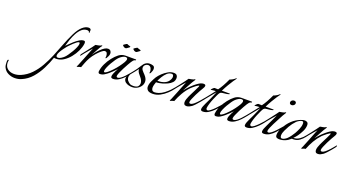

<svg xmlns="http://www.w3.org/2000/svg" viewBox="-473 -1064 3691 2028"><g transform="rotate(20 1372.0 -50.0)"><path d="M-283 350Q-321 350 -356.5 332.5Q-392 315 -409 279Q-415 266 -417 251.5Q-419 237 -419 223V212Q-419 204 -417 197.5Q-415 191 -407 191Q-404 191 -404 193Q-404 199 -405.5 205Q-407 211 -407 218Q-407 264 -377.5 288Q-348 312 -304 312Q-286 312 -267 308Q-248 304 -231 297Q-168 270 -121 221Q-74 172 -39 110Q-4 48 23 -17Q52 -88 78.5 -157.5Q105 -227 138 -294Q169 -356 204 -387Q239 -418 274 -418Q283 -418 291.5 -413Q300 -408 299 -397L297 -369Q297 -366 293 -366Q293 -366 292.5 -366Q292 -366 292 -367Q292 -379 283.5 -383.5Q275 -388 267 -388Q233 -388 206.5 -364.5Q180 -341 160 -304Q140 -267 126 -226.5Q112 -186 103 -152Q110 -158 128.5 -177Q147 -196 172 -218Q197 -240 223 -256Q249 -272 271 -272Q284 -272 286.5 -260.5Q289 -249 287 -239Q282 -202 262 -159Q242 -116 210.5 -77.5Q179 -39 140.5 -15Q102 9 60 9Q55 9 46.5 8.5Q38 8 36 6Q15 69 -18 135Q-51 201 -97.5 254.5Q-144 308 -208 335Q-242 350 -283 350ZM75 -8Q90 -8 109.5 -20.5Q129 -33 139 -43Q151 -54 167.5 -77.5Q184 -101 200.5 -129Q217 -157 228 -183Q239 -209 239 -225Q239 -230 237 -234Q235 -238 230 -238Q221 -238 206 -227Q191 -216 174.5 -200.5Q158 -185 144 -170.5Q130 -156 124 -149Q114 -137 97 -114Q80 -91 67 -67.5Q54 -44 54 -28Q54 -8 75 -8Z M295 14Q291 14 295 6Q300 -3 304.5 -14Q309 -25 314 -38Q324 -62 336 -92Q348 -122 359 -150.5Q370 -179 378.5 -199.5Q387 -220 390 -226Q376 -211 356.5 -188.5Q337 -166 320 -145Q303 -124 294 -112Q291 -108 289 -108Q287 -108 287 -113Q287 -121 292 -128Q311 -152 334.5 -182Q358 -212 377 -237.5Q396 -263 401 -271Q412 -273 433.5 -277Q455 -281 463 -288Q466 -291 469 -291Q471 -291 471.5 -287.5Q472 -284 469 -280Q463 -274 451.5 -254Q440 -234 426 -208Q412 -182 399 -158Q409 -173 425.5 -193.5Q442 -214 462 -233.5Q482 -253 502.5 -266Q523 -279 541 -279Q554 -279 563 -273.5Q572 -268 577 -254Q580 -247 580 -238Q580 -221 571.5 -205.5Q563 -190 559 -182Q558 -179 552 -176.5Q546 -174 547 -178Q548 -183 548.5 -188Q549 -193 549 -199Q549 -216 542.5 -230Q536 -244 519 -244Q503 -244 480 -224Q457 -204 434 -178Q405 -144 388 -113.5Q371 -83 360 -54Q354 -38 348 -22.5Q342 -7 339 2Q326 3 313 8.5Q300 14 295 14Z M697 3Q687 3 680 -1Q673 -5 673 -16Q673 -30 680 -48Q687 -66 696 -83.5Q705 -101 712 -112Q677 -75 639 -42Q620 -26 597 -12Q574 2 548 2Q538 2 534 -4.5Q530 -11 530 -20Q530 -25 531 -27Q536 -66 556 -108Q576 -150 605 -187Q634 -224 664 -247Q698 -273 739 -273H854Q859 -273 859 -269Q859 -261 850 -261Q840 -261 830 -248.5Q820 -236 815 -228Q808 -217 793 -191Q778 -165 762.5 -134.5Q747 -104 736 -78Q725 -52 725 -40Q725 -26 739 -26Q754 -26 773 -40Q792 -54 811.5 -74.5Q831 -95 847.5 -115.5Q864 -136 874 -148Q880 -142 873.5 -131.5Q867 -121 862 -115Q842 -89 816 -61.5Q790 -34 759.5 -15.5Q729 3 697 3ZM589 -32Q601 -32 622.5 -49.5Q644 -67 669 -93.5Q694 -120 716 -149.5Q738 -179 752.5 -203.5Q767 -228 767 -241Q767 -252 760.5 -256Q754 -260 744 -260Q728 -260 709.5 -248.5Q691 -237 680 -226Q668 -215 651.5 -191.5Q635 -168 619 -140Q603 -112 592 -86Q581 -60 581 -44Q581 -32 589 -32ZM712 -347Q691 -347 675 -369Q675 -372 687.5 -380.5Q700 -389 704 -391Q711 -395 714 -395Q719 -392 728.5 -388.5Q738 -385 746.5 -383Q755 -381 755 -380Q754 -376 749 -370Q720 -347 712 -347ZM828 -347Q807 -347 791 -369Q791 -372 803.5 -380.5Q816 -389 820 -391Q827 -395 830 -395Q835 -392 844.5 -388.5Q854 -385 862.5 -383Q871 -381 871 -380Q870 -376 865 -370Q836 -347 828 -347Z M915 16Q897 16 877 11Q857 6 841.5 -5.5Q826 -17 821 -37Q820 -40 820 -46Q820 -60 826.5 -77Q833 -94 843 -101Q847 -103 849.5 -101Q852 -99 850 -97Q849 -94 847 -89.5Q845 -85 844 -80Q841 -54 855 -34Q861 -26 869.5 -19Q878 -12 886 -7Q893 -3 903 -1.5Q913 0 923 0Q939 0 954 -4Q969 -8 976 -17Q989 -33 989 -53Q989 -68 981 -85Q973 -102 956 -121Q945 -133 935 -147Q925 -161 922 -177Q921 -180 920.5 -183Q920 -186 920 -189Q907 -170 893.5 -153.5Q880 -137 870 -125Q866 -119 863 -119Q861 -119 861 -123Q861 -132 869 -142Q877 -151 887 -164.5Q897 -178 903 -186Q920 -211 928.5 -225.5Q937 -240 947 -252Q958 -265 974.5 -273Q991 -281 1009 -281Q1030 -281 1047.5 -274.5Q1065 -268 1066 -242Q1066 -230 1061.5 -217.5Q1057 -205 1052 -194Q1049 -188 1043.5 -185.5Q1038 -183 1038 -187Q1038 -191 1039 -196Q1040 -201 1040 -205Q1040 -222 1034 -235Q1029 -249 1019 -255.5Q1009 -262 998 -262Q982 -262 967 -249.5Q952 -237 952 -217Q952 -215 952 -212Q952 -209 953 -207Q957 -191 977 -171Q997 -151 1008 -136Q1027 -110 1027 -83Q1027 -56 1011.5 -33.5Q996 -11 970.5 2.5Q945 16 915 16Z M1144 8Q1103 8 1087 -8Q1071 -24 1071 -47Q1071 -76 1086.5 -109Q1102 -142 1116 -165Q1132 -189 1159 -215Q1186 -241 1218 -259Q1250 -277 1280 -277Q1306 -277 1316 -264.5Q1326 -252 1326 -235Q1326 -204 1307.5 -184Q1289 -164 1262 -151.5Q1235 -139 1210 -131Q1195 -127 1175 -123Q1155 -119 1137 -119Q1130 -101 1126 -84Q1122 -67 1122 -53Q1122 -36 1130.5 -25Q1139 -14 1159 -14Q1167 -14 1178 -16Q1189 -18 1202 -22Q1232 -32 1261 -54Q1290 -76 1314.5 -101.5Q1339 -127 1352 -144Q1355 -141 1355 -137Q1355 -132 1348 -121Q1328 -93 1296 -63Q1264 -33 1225 -12.5Q1186 8 1144 8ZM1145 -139Q1158 -138 1174.5 -139.5Q1191 -141 1207 -146Q1248 -158 1266.5 -184.5Q1285 -211 1285 -232Q1285 -244 1280 -252Q1275 -260 1264 -260Q1235 -260 1212 -238.5Q1189 -217 1172 -189Q1155 -161 1145 -139Z M1342 15Q1338 15 1342 6Q1347 -3 1351.5 -14Q1356 -25 1361 -38Q1371 -62 1383 -92Q1395 -122 1406 -150.5Q1417 -179 1425.5 -199.5Q1434 -220 1437 -226Q1423 -211 1403.5 -188.5Q1384 -166 1367 -145Q1350 -124 1341 -112Q1338 -108 1336 -108Q1334 -108 1334 -113Q1334 -121 1339 -128Q1358 -152 1381.5 -182Q1405 -212 1424 -237.5Q1443 -263 1448 -271Q1459 -273 1480.5 -277Q1502 -281 1510 -288Q1513 -291 1516 -291Q1518 -291 1518.5 -287.5Q1519 -284 1516 -280Q1510 -273 1495.5 -247.5Q1481 -222 1464.5 -191Q1448 -160 1434 -135Q1446 -151 1460 -166Q1474 -181 1487 -195Q1499 -207 1520 -225Q1541 -243 1564 -258Q1587 -273 1604 -275Q1608 -276 1611.5 -276Q1615 -276 1617 -276Q1639 -276 1639 -260Q1639 -248 1626 -228Q1619 -217 1604.5 -191.5Q1590 -166 1575.5 -136.5Q1561 -107 1550.5 -81.5Q1540 -56 1540 -44Q1540 -30 1554 -30Q1571 -30 1591.5 -47Q1612 -64 1636 -90.5Q1660 -117 1684 -147Q1686 -145 1686 -140Q1686 -133 1681.5 -126.5Q1677 -120 1673 -115Q1663 -102 1646.5 -82.5Q1630 -63 1613 -44.5Q1596 -26 1582 -15Q1572 -8 1556 0Q1540 8 1524 8Q1506 8 1499 -1.5Q1492 -11 1492 -25Q1492 -41 1498 -59Q1504 -77 1511.5 -93.5Q1519 -110 1523 -118Q1541 -153 1556 -184Q1571 -215 1577 -228Q1580 -234 1580 -238Q1580 -245 1569 -239Q1558 -233 1542.5 -221Q1527 -209 1514 -197.5Q1501 -186 1497 -182Q1460 -143 1432.5 -95.5Q1405 -48 1386 2Q1373 3 1360 9Q1347 15 1342 15Z M1706 3Q1696 3 1689 -1Q1682 -5 1682 -16Q1682 -30 1689.5 -49Q1697 -68 1706 -87Q1715 -106 1721 -118Q1726 -127 1734.5 -146.5Q1743 -166 1752.5 -187.5Q1762 -209 1768.5 -224Q1775 -239 1775 -239Q1766 -229 1751.5 -211Q1737 -193 1720.5 -173.5Q1704 -154 1690.5 -137Q1677 -120 1671 -112Q1668 -108 1666 -108Q1664 -108 1664 -113Q1664 -121 1669 -128Q1681 -143 1698 -164.5Q1715 -186 1732.5 -208Q1750 -230 1763 -247Q1755 -247 1742.5 -246Q1730 -245 1720 -243.5Q1710 -242 1709 -242Q1704 -242 1710 -250Q1716 -258 1726 -266Q1736 -274 1741 -274Q1742 -274 1757 -273.5Q1772 -273 1779 -273Q1799 -300 1818.5 -335Q1838 -370 1857 -412Q1865 -413 1884.5 -423.5Q1904 -434 1915 -445Q1920 -450 1923 -450Q1929 -450 1923 -442Q1916 -434 1899 -408.5Q1882 -383 1861 -347.5Q1840 -312 1821 -273H1902Q1913 -273 1913 -270Q1913 -266 1898 -262Q1881 -257 1862.5 -256Q1844 -255 1828.5 -252Q1813 -249 1806 -239Q1800 -232 1789 -209Q1778 -186 1765.5 -156.5Q1753 -127 1744 -97.5Q1735 -68 1733 -48V-44Q1733 -36 1738 -31Q1743 -26 1748 -26Q1761 -26 1781.5 -42Q1802 -58 1824 -80.5Q1846 -103 1862 -122Q1869 -130 1874.5 -137Q1880 -144 1881 -146Q1883 -142 1883 -140Q1883 -134 1879.5 -127Q1876 -120 1872 -115Q1853 -90 1826 -62.5Q1799 -35 1768.5 -16Q1738 3 1706 3Z M2000 3Q1990 3 1983 -1Q1976 -5 1976 -16Q1976 -30 1983 -48Q1990 -66 1999 -83.5Q2008 -101 2015 -112Q1980 -75 1942 -42Q1923 -26 1900 -12Q1877 2 1851 2Q1841 2 1837 -4.5Q1833 -11 1833 -20Q1833 -25 1834 -27Q1839 -66 1859 -108Q1879 -150 1908 -187Q1937 -224 1967 -247Q2001 -273 2042 -273H2157Q2162 -273 2162 -269Q2162 -261 2153 -261Q2143 -261 2133 -248.5Q2123 -236 2118 -228Q2111 -217 2096 -191Q2081 -165 2065.5 -134.5Q2050 -104 2039 -78Q2028 -52 2028 -40Q2028 -26 2042 -26Q2057 -26 2076 -40Q2095 -54 2114.5 -74.5Q2134 -95 2150.5 -115.5Q2167 -136 2177 -148Q2183 -142 2176.5 -131.5Q2170 -121 2165 -115Q2145 -89 2119 -61.5Q2093 -34 2062.5 -15.5Q2032 3 2000 3ZM1892 -32Q1904 -32 1925.5 -49.5Q1947 -67 1972 -93.5Q1997 -120 2019 -149.5Q2041 -179 2055.5 -203.5Q2070 -228 2070 -241Q2070 -252 2063.5 -256Q2057 -260 2047 -260Q2031 -260 2012.5 -248.5Q1994 -237 1983 -226Q1971 -215 1954.5 -191.5Q1938 -168 1922 -140Q1906 -112 1895 -86Q1884 -60 1884 -44Q1884 -32 1892 -32Z M2198 3Q2188 3 2181 -1Q2174 -5 2174 -16Q2174 -30 2181.5 -49Q2189 -68 2198 -87Q2207 -106 2213 -118Q2218 -127 2226.5 -146.5Q2235 -166 2244.5 -187.5Q2254 -209 2260.5 -224Q2267 -239 2267 -239Q2258 -229 2243.5 -211Q2229 -193 2212.5 -173.5Q2196 -154 2182.5 -137Q2169 -120 2163 -112Q2160 -108 2158 -108Q2156 -108 2156 -113Q2156 -121 2161 -128Q2173 -143 2190 -164.5Q2207 -186 2224.5 -208Q2242 -230 2255 -247Q2247 -247 2234.5 -246Q2222 -245 2212 -243.5Q2202 -242 2201 -242Q2196 -242 2202 -250Q2208 -258 2218 -266Q2228 -274 2233 -274Q2234 -274 2249 -273.5Q2264 -273 2271 -273Q2291 -300 2310.5 -335Q2330 -370 2349 -412Q2357 -413 2376.5 -423.5Q2396 -434 2407 -445Q2412 -450 2415 -450Q2421 -450 2415 -442Q2408 -434 2391 -408.5Q2374 -383 2353 -347.5Q2332 -312 2313 -273H2394Q2405 -273 2405 -270Q2405 -266 2390 -262Q2373 -257 2354.5 -256Q2336 -255 2320.5 -252Q2305 -249 2298 -239Q2292 -232 2281 -209Q2270 -186 2257.5 -156.5Q2245 -127 2236 -97.5Q2227 -68 2225 -48V-44Q2225 -36 2230 -31Q2235 -26 2240 -26Q2253 -26 2273.5 -42Q2294 -58 2316 -80.5Q2338 -103 2354 -122Q2361 -130 2366.5 -137Q2372 -144 2373 -146Q2375 -142 2375 -140Q2375 -134 2371.5 -127Q2368 -120 2364 -115Q2345 -90 2318 -62.5Q2291 -35 2260.5 -16Q2230 3 2198 3Z M2564 -382Q2550 -382 2544 -391Q2540 -396 2540 -404Q2540 -420 2555 -430Q2566 -436 2575 -436Q2590 -436 2596 -427Q2600 -422 2600 -414Q2600 -398 2584 -388Q2575 -382 2564 -382ZM2390 3Q2380 3 2373.5 -1Q2367 -5 2367 -16Q2367 -30 2374.5 -49Q2382 -68 2391.5 -87Q2401 -106 2406 -118Q2413 -132 2423.5 -154.5Q2434 -177 2443.5 -197.5Q2453 -218 2457 -226Q2443 -211 2423.5 -188.5Q2404 -166 2387 -145Q2370 -124 2361 -112Q2358 -108 2356 -108Q2354 -108 2354 -113Q2354 -121 2359 -128Q2378 -152 2401.5 -182Q2425 -212 2444 -237.5Q2463 -263 2468 -271Q2479 -273 2500.5 -277Q2522 -281 2530 -288Q2533 -291 2536 -291Q2538 -291 2538.5 -287.5Q2539 -284 2536 -280Q2530 -273 2515 -246Q2500 -219 2483.5 -186.5Q2467 -154 2453 -128Q2439 -101 2429 -76Q2419 -51 2419 -40Q2419 -26 2433 -26Q2446 -26 2466.5 -42Q2487 -58 2508 -80.5Q2529 -103 2545 -122Q2550 -128 2557.5 -136.5Q2565 -145 2567 -147Q2569 -145 2569 -140Q2568 -133 2564 -126.5Q2560 -120 2556 -115Q2535 -89 2510 -61.5Q2485 -34 2455 -15.5Q2425 3 2390 3Z M2564 2Q2548 2 2535.5 -4.5Q2523 -11 2523 -33Q2523 -68 2541 -103.5Q2559 -139 2578 -166Q2595 -189 2616.5 -209.5Q2638 -230 2663 -245Q2679 -255 2706.5 -266.5Q2734 -278 2753 -278Q2769 -278 2781 -269.5Q2793 -261 2793 -239Q2793 -205 2775.5 -169.5Q2758 -134 2739 -107Q2730 -95 2721 -84.5Q2712 -74 2701 -63Q2738 -63 2769 -84.5Q2800 -106 2823 -137L2825 -139Q2828 -139 2828 -133Q2828 -126 2824 -120Q2804 -92 2774 -70.5Q2744 -49 2706 -49Q2702 -49 2698 -49Q2694 -49 2690 -50Q2634 2 2564 2ZM2590 -15Q2604 -15 2620.5 -25Q2637 -35 2646 -44Q2663 -61 2677 -80.5Q2691 -100 2703 -120Q2717 -144 2731 -177Q2745 -210 2745 -239Q2745 -262 2729 -262Q2716 -262 2697.5 -251Q2679 -240 2670 -231Q2636 -196 2613 -155Q2600 -132 2585 -101Q2570 -70 2570 -44Q2570 -40 2570.5 -36.5Q2571 -33 2572 -29Q2576 -15 2590 -15Z M2819 15Q2815 15 2819 6Q2824 -3 2828.5 -14Q2833 -25 2838 -38Q2848 -62 2860 -92Q2872 -122 2883 -150.5Q2894 -179 2902.5 -199.5Q2911 -220 2914 -226Q2900 -211 2880.5 -188.5Q2861 -166 2844 -145Q2827 -124 2818 -112Q2815 -108 2813 -108Q2811 -108 2811 -113Q2811 -121 2816 -128Q2835 -152 2858.5 -182Q2882 -212 2901 -237.5Q2920 -263 2925 -271Q2936 -273 2957.5 -277Q2979 -281 2987 -288Q2990 -291 2993 -291Q2995 -291 2995.5 -287.5Q2996 -284 2993 -280Q2987 -273 2972.5 -247.5Q2958 -222 2941.5 -191Q2925 -160 2911 -135Q2923 -151 2937 -166Q2951 -181 2964 -195Q2976 -207 2997 -225Q3018 -243 3041 -258Q3064 -273 3081 -275Q3085 -276 3088.5 -276Q3092 -276 3094 -276Q3116 -276 3116 -260Q3116 -248 3103 -228Q3096 -217 3081.5 -191.5Q3067 -166 3052.5 -136.5Q3038 -107 3027.5 -81.5Q3017 -56 3017 -44Q3017 -30 3031 -30Q3048 -30 3068.5 -47Q3089 -64 3113 -90.5Q3137 -117 3161 -147Q3163 -145 3163 -140Q3163 -133 3158.5 -126.5Q3154 -120 3150 -115Q3140 -102 3123.5 -82.5Q3107 -63 3090 -44.5Q3073 -26 3059 -15Q3049 -8 3033 0Q3017 8 3001 8Q2983 8 2976 -1.5Q2969 -11 2969 -25Q2969 -41 2975 -59Q2981 -77 2988.5 -93.5Q2996 -110 3000 -118Q3018 -153 3033 -184Q3048 -215 3054 -228Q3057 -234 3057 -238Q3057 -245 3046 -239Q3035 -233 3019.5 -221Q3004 -209 2991 -197.5Q2978 -186 2974 -182Q2937 -143 2909.5 -95.5Q2882 -48 2863 2Q2850 3 2837 9Q2824 15 2819 15Z"/></g></svg>

Font: Italianno
Style: Regular
Weight: 400
Designer: Robert E. Leuschke
Foundry: Robert E. Leuschke
Version: Version 1.100; ttfautohint (v1.8.3)